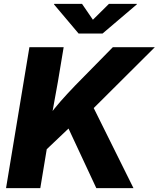

<svg xmlns="http://www.w3.org/2000/svg" viewBox="-20 -971 819 991"><path d="M164.6 -147 179.7 -297.4Q208.5 -340.3 234.6 -376Q260.7 -411.6 292.5 -447.8Q324.2 -483.9 367.2 -528.8L562.5 -727.5H779.3L413.1 -362.8L398.4 -369.1ZM11.2 0 131.8 -727.5H308.6L278.8 -548.8L243.2 -352.1L232.4 -268.1L188 0ZM477.1 0 332 -311 451.2 -438.5 668.9 0ZM403.3 -951.2 459.5 -869.1 542.5 -951.2H686.5L686 -948.2L509.3 -797.9H385.7L258.8 -948.2L259.8 -951.2Z"/></svg>

Font: Inter ExtraBold
Style: Italic
Weight: 800
Italic angle: -9.3988°
Designer: Rasmus Andersson
Foundry: rsms
Version: Version 4.001;git-66647c0bb